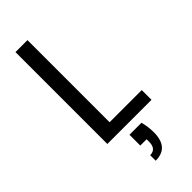

<svg xmlns="http://www.w3.org/2000/svg" viewBox="-299 -740 1030 1030"><g transform="rotate(-45 216.0 -225.0)"><path d="M168 -74H412V0H77V-697H168ZM287 49Q298 90 298 132Q298 247 197 247V205Q244 205 244 149V131H196V49Z"/></g></svg>

Font: Fz Poppins
Style: Regular
Weight: 400
Designer: Ninad Kale (Devanagari), Jonny Pinhorn (Latin)
Foundry: Indian Type Foundry
Version: Vit hóa bi Vntype.Com & FontZin.Com